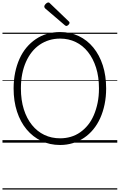

<svg xmlns="http://www.w3.org/2000/svg" viewBox="-20 -1153 968 1552"><path d="M466 19Q382 19 313.5 -14Q245 -47 195 -107Q145 -167 117.5 -251Q90 -335 90 -438Q90 -506 102.5 -566.5Q115 -627 138 -678Q161 -729 194 -768.5Q227 -808 269 -836.5Q311 -865 360.5 -879.5Q410 -894 466 -894Q548 -894 616.5 -861.5Q685 -829 734.5 -768.5Q784 -708 811 -624.5Q838 -541 838 -438Q838 -370 825.5 -309.5Q813 -249 790 -198Q767 -147 734 -107Q701 -67 659.5 -39Q618 -11 569 4Q520 19 466 19ZM466 -35Q511 -35 552 -47Q593 -59 628 -83.5Q663 -108 691 -142.5Q719 -177 738.5 -222.5Q758 -268 769 -321.5Q780 -375 780 -438Q780 -532 756.5 -606Q733 -680 691 -733Q649 -786 591.5 -813.5Q534 -841 466 -841Q419 -841 378 -828.5Q337 -816 301.5 -792Q266 -768 238 -733Q210 -698 190 -653Q170 -608 159.5 -554.5Q149 -501 149 -438Q149 -344 172.5 -269.5Q196 -195 238.5 -142.5Q281 -90 338.5 -62.5Q396 -35 466 -35ZM516 -943Q513 -943 510 -945Q507 -947 503 -950L345 -1085Q341 -1090 339.5 -1093Q338 -1096 338 -1100Q338 -1107 343.5 -1114.5Q349 -1122 356.5 -1127.5Q364 -1133 371 -1133Q376 -1133 379 -1130.5Q382 -1128 386 -1124L536 -980Q540 -977 541 -973.5Q542 -970 542 -968Q542 -961 533 -952Q524 -943 516 -943ZM0 369H928V379H0ZM0 -20H928V0H0ZM0 -505H928V-500H0ZM0 -889H928V-879H0Z"/></svg>

Font: Playwrite HR Lijeva Guides
Style: Regular
Weight: 400
Designer: Veronika Burian, José Scaglione
Foundry: TypeTogether
Version: Version 1.003